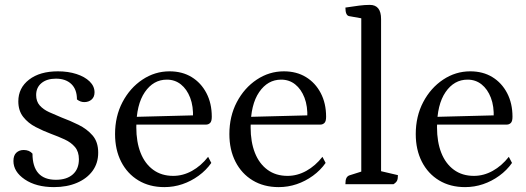

<svg xmlns="http://www.w3.org/2000/svg" viewBox="-20 -754 2155 786"><path d="M201 12Q128 12 81.5 -19.5Q35 -51 35 -95Q35 -118 47 -129Q59 -140 77 -140Q100 -140 113 -125Q113 -72 137 -45Q161 -18 209 -18Q253 -18 278 -40Q303 -62 303 -102Q303 -133 287 -152Q271 -171 245 -183Q219 -195 189 -206Q157 -218 126 -234Q95 -250 75 -275.5Q55 -301 55 -339Q55 -394 99 -428Q143 -462 217 -462Q259 -462 293 -451Q327 -440 347 -420.5Q367 -401 367 -376Q367 -357 355 -346.5Q343 -336 325 -336Q309 -336 295 -347Q295 -388 272 -410Q249 -432 209 -432Q172 -432 150 -414Q128 -396 128 -365Q128 -339 142.5 -322.5Q157 -306 181 -295Q205 -284 232 -273Q267 -260 301.5 -243Q336 -226 359 -199.5Q382 -173 382 -129Q382 -86 359 -54.5Q336 -23 295 -5.5Q254 12 201 12Z M653 12Q592 12 546.5 -15.5Q501 -43 476 -92Q451 -141 451 -205Q451 -278 481.5 -336Q512 -394 563 -428Q614 -462 674 -462Q726 -462 764.5 -438.5Q803 -415 825 -373Q847 -331 847 -276Q847 -257 840 -250.5Q833 -244 824 -244H509V-275L781 -282L770 -271Q772 -319 758.5 -354Q745 -389 720.5 -408.5Q696 -428 663 -428Q608 -428 573 -377Q538 -326 538 -233Q538 -173 555.5 -128.5Q573 -84 607 -59Q641 -34 689 -34Q729 -34 766 -54.5Q803 -75 832 -112L845 -87Q824 -57 793 -34.5Q762 -12 726.5 0Q691 12 653 12Z M1121 12Q1060 12 1014.5 -15.5Q969 -43 944 -92Q919 -141 919 -205Q919 -278 949.5 -336Q980 -394 1031 -428Q1082 -462 1142 -462Q1194 -462 1232.5 -438.5Q1271 -415 1293 -373Q1315 -331 1315 -276Q1315 -257 1308 -250.5Q1301 -244 1292 -244H977V-275L1249 -282L1238 -271Q1240 -319 1226.5 -354Q1213 -389 1188.5 -408.5Q1164 -428 1131 -428Q1076 -428 1041 -377Q1006 -326 1006 -233Q1006 -173 1023.5 -128.5Q1041 -84 1075 -59Q1109 -34 1157 -34Q1197 -34 1234 -54.5Q1271 -75 1300 -112L1313 -87Q1292 -57 1261 -34.5Q1230 -12 1194.5 0Q1159 12 1121 12Z M1394 0Q1394 -17 1398 -25Q1402 -33 1410 -36L1470 -55L1459 -41V-692L1471 -677L1409 -688Q1394 -691 1394 -723Q1427 -728 1450 -731Q1473 -734 1494 -734Q1540 -734 1540 -676V-43L1528 -56L1609 -37Q1609 -22 1605.5 -14.5Q1602 -7 1591 0Z M1884 12Q1823 12 1777.5 -15.5Q1732 -43 1707 -92Q1682 -141 1682 -205Q1682 -278 1712.5 -336Q1743 -394 1794 -428Q1845 -462 1905 -462Q1957 -462 1995.5 -438.5Q2034 -415 2056 -373Q2078 -331 2078 -276Q2078 -257 2071 -250.5Q2064 -244 2055 -244H1740V-275L2012 -282L2001 -271Q2003 -319 1989.5 -354Q1976 -389 1951.5 -408.5Q1927 -428 1894 -428Q1839 -428 1804 -377Q1769 -326 1769 -233Q1769 -173 1786.5 -128.5Q1804 -84 1838 -59Q1872 -34 1920 -34Q1960 -34 1997 -54.5Q2034 -75 2063 -112L2076 -87Q2055 -57 2024 -34.5Q1993 -12 1957.5 0Q1922 12 1884 12Z"/></svg>

Font: Pitagon Serif
Style: Regular
Weight: 400
Designer: Travis Tran
Foundry: Pitagon
Version: Version 1.000;gftools[0.9.26]